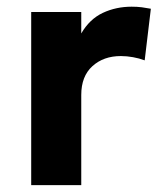

<svg xmlns="http://www.w3.org/2000/svg" viewBox="-20 -540 472 560"><path d="M71 0V-505H217V-442.5Q241.5 -484.5 280 -502.5Q318.5 -520.5 364 -520.5Q380 -520.5 393.5 -518.8Q407 -517 420 -514.5L402 -364Q386 -370 368 -373.2Q350 -376.5 332.5 -376.5Q282 -376.5 249.5 -347Q217 -317.5 217 -263V0Z"/></svg>

Font: Geologica Roman SemiBold
Style: Regular
Weight: 600
Designer: Sindre Bremnes, Frode Helland
Foundry: Monokrom Skriftforlag AS
Version: Version 1.010;gftools[0.9.28]